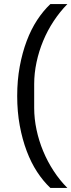

<svg xmlns="http://www.w3.org/2000/svg" viewBox="-20 -780 349 938"><path d="M64 -311Q64 -388 76.5 -455.5Q89 -523 110.5 -580Q132 -637 161.5 -682Q191 -727 226 -760H309Q272 -722 242 -676.5Q212 -631 191 -580.5Q170 -530 158.5 -476Q147 -422 147 -369V-253Q147 -200 158.5 -146Q170 -92 191 -41.5Q212 9 242 55Q272 101 309 138H226Q191 105 161.5 60Q132 15 110.5 -42Q89 -99 76.5 -166.5Q64 -234 64 -311Z"/></svg>

Font: IBM Plex Sans Cond Text
Style: Regular
Weight: 450
Width: 3
Designer: Mike Abbink, Paul van der Laan, Pieter van Rosmalen
Foundry: Bold Monday
Version: Version 1.3